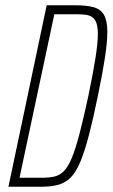

<svg xmlns="http://www.w3.org/2000/svg" viewBox="-20 -708 427 728"><path d="M12 0 157 -688H265Q309 -688 335.5 -680.5Q362 -673 374.5 -651Q387 -629 387 -588Q387 -549 378 -490Q369 -431 351 -344Q333 -256 317 -195Q301 -134 285 -95.5Q269 -57 249.5 -36.5Q230 -16 203 -8Q176 0 138 0ZM54 -34H139Q166 -34 186 -38.5Q206 -43 222 -59Q238 -75 252 -108.5Q266 -142 281 -199Q296 -256 315 -344Q333 -431 342 -488Q351 -545 351 -579Q351 -604 346 -619.5Q341 -635 330.5 -642.5Q320 -650 305 -652Q290 -654 270 -654H186Z"/></svg>

Font: Saira ExtraCondensed Thin
Style: Italic
Weight: 250
Width: 2
Italic angle: -12°
Designer: Hector Gatti with collaboration of the Omnibus-Type team
Foundry: Omnibus-Type
Version: Version 1.101